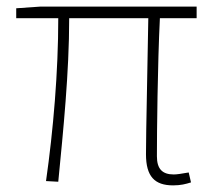

<svg xmlns="http://www.w3.org/2000/svg" viewBox="-20 -547 643 580"><path d="M503 13C526 13 541 9 557 4L550 -26C527 -22 514 -20 505 -20C470 -20 454 -37 454 -75C454 -146 456 -351 463 -492H574V-527H101L29 -522V-492H156C156 -330 141 -154 119 0L156 2C171 -152 189 -327 189 -492H428C426 -355 421 -153 421 -81C421 -14 447 13 503 13Z"/></svg>

Font: Noto Sans T Chinese Thin
Style: Regular
Weight: 100
Designer: Ryoko NISHIZUKA (kana & ideographs); Paul D. Hunt (Latin, Greek & Cyrillic); Wenlong ZHANG (bopomofo); Sandoll Communica
Foundry: Adobe Systems Incorporated
Version: Version 1.000;PS 1;hotconv 1.0.78;makeotf.lib2.5.61930